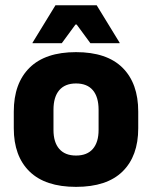

<svg xmlns="http://www.w3.org/2000/svg" viewBox="-20 -707 587 741"><path d="M273.4 14.2Q154.7 14.2 93.9 -45.2Q33.2 -104.6 33.2 -211.9V-276.5Q33.2 -385.4 94.1 -445.6Q155 -505.8 273.4 -505.8Q392.2 -505.8 452.9 -445.6Q513.5 -385.4 513.5 -276.5V-211.9Q513.5 -104.6 453 -45.2Q392.6 14.2 273.4 14.2ZM273.4 -106.7Q316.2 -106.7 338.3 -132.3Q360.5 -157.9 360.5 -205.5V-283.2Q360.5 -332.8 338.3 -358.9Q316.2 -384.9 273.4 -384.9Q231 -384.9 208.7 -358.9Q186.4 -332.8 186.4 -283.2V-205.5Q186.4 -157.9 208.7 -132.3Q231 -106.7 273.4 -106.7ZM194.1 -686.8H353.1L441.7 -542.1V-540.2H328.9L275.8 -612.4H271.4L218.4 -540.2H105.5V-542.1Z"/></svg>

Font: Anek Latin Medium
Style: Regular
Weight: 500
Designer: Yesha Goshar
Foundry: Ek Type
Version: Version 1.003